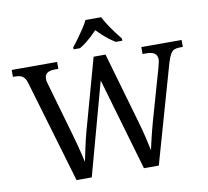

<svg xmlns="http://www.w3.org/2000/svg" viewBox="-96 -1038 1239 1145"><g transform="rotate(-10 523.5 -465.5)"><path d="M93 -619Q87 -640 77.5 -651.5Q68 -663 55 -667.5Q42 -672 22 -672H9V-714H284V-672H261Q231 -672 216 -660.5Q201 -649 201 -624Q201 -616 203.5 -607Q206 -598 209 -587L301 -267Q310 -237 317.5 -207.5Q325 -178 332 -150Q339 -122 344 -98Q352 -137 362 -183.5Q372 -230 385 -278L504 -707H576L701 -274Q715 -225 726 -179Q737 -133 744 -98Q749 -122 755 -147.5Q761 -173 768 -201.5Q775 -230 784 -262L872 -571Q875 -583 879 -599Q883 -615 883 -623Q883 -649 866.5 -660.5Q850 -672 817 -672H794V-714H1038V-672H1019Q1000 -672 986.5 -666.5Q973 -661 963 -644Q953 -627 943 -594L774 0H684L521 -560L368 0H276ZM394 -784Q410 -803 429 -829Q448 -855 466 -882Q484 -909 494 -931H589Q600 -909 617.5 -882Q635 -855 654.5 -829Q674 -803 689 -784V-771H650Q631 -782 611.5 -797Q592 -812 574 -828.5Q556 -845 541 -861Q526 -845 508 -828.5Q490 -812 471 -797Q452 -782 433 -771H394Z"/></g></svg>

Font: Noto Serif Ethiopic
Style: Regular
Weight: 400
Designer: Monotype Design Team
Foundry: Monotype Imaging Inc.
Version: Version 2.102